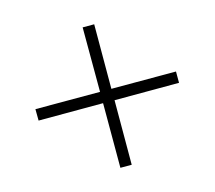

<svg xmlns="http://www.w3.org/2000/svg" viewBox="-121 -932 1243 1112"><g transform="rotate(30 500.0 -376.0)"><path d="M774 -54 822 -102 549 -376 822 -650 774 -698 500 -424 227 -698 178 -649 452 -376 178 -102 227 -54 500 -328Z"/></g></svg>

Font: Noto Sans JP
Style: Regular
Weight: 400
Designer: Ryoko NISHIZUKA  (kana, bopomofo & ideographs); Paul D. Hunt (Latin, Greek & Cyrillic); Sandoll Communications , Soo-you
Foundry: Adobe
Version: Version 2.002;hotconv 1.0.116;makeotfexe 2.5.65601